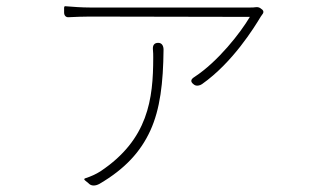

<svg xmlns="http://www.w3.org/2000/svg" viewBox="-20 -545 1020 614"><path d="M514 -521C395 -521 280 -521 267 -521C243 -521 214 -523 190 -525C187 -526 185 -524 185 -520V-508V-505C185 -495 191 -489 200 -490C221 -491 246 -492 267 -492C293 -492 717 -491 779 -491C749 -440 677 -348 602 -299C589 -291 588 -283 601 -274C608 -269 619 -271 626 -276C724 -345 793 -457 814 -492C816 -495 819 -499 821 -502C823 -506 823 -510 819 -514L815 -517C811 -521 804 -523 798 -522C792 -521 786 -521 781 -521C755 -521 633 -521 514 -521ZM461 -128C492 -196 502 -280 503 -386C503 -398 498 -408 486 -408C473 -408 468 -400 469 -387C470 -378 470 -369 470 -361C470 -228 454 -99 301 3C287 12 269 20 253 25C249 26 248 29 252 32L263 41L265 43C273 50 285 50 298 43C380 -5 430 -60 461 -128Z"/></svg>

Font: GenSenRounded2 TW EL
Style: Regular
Weight: 250
Version: Version 2.100;PS 2.1;hotconv 16.6.51;makeotf.lib2.5.65220 DE